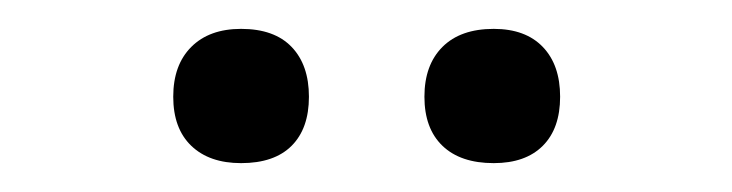

<svg xmlns="http://www.w3.org/2000/svg" viewBox="-20 -719 507 133"><path d="M322 -606Q299 -606 286.5 -618Q274 -630 274 -652Q274 -674 286.5 -686.5Q299 -699 322 -699Q344 -699 356 -686.5Q368 -674 368 -652Q368 -630 356 -618Q344 -606 322 -606ZM147 -606Q125 -606 112.5 -618Q100 -630 100 -652Q100 -674 112.5 -686.5Q125 -699 147 -699Q170 -699 182 -686.5Q194 -674 194 -652Q194 -630 182 -618Q170 -606 147 -606Z"/></svg>

Font: Nunito
Style: Regular
Weight: 400
Designer: Vernon Adams
Foundry: Vernon Adams
Version: Version 3.602